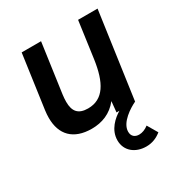

<svg xmlns="http://www.w3.org/2000/svg" viewBox="-168 -612 895 952"><g transform="rotate(-30 279.0 -136.0)"><path d="M206 9C264 9 318 -11 357.5 -61.5L351.5 0H368C334 20.5 286 61 286 123C286 182.5 333.5 220.5 396 220.5C431.5 220.5 459 207.5 482 189L448 131C430.5 144.5 412 151.5 394.5 151.5C372 151.5 353.5 139.5 353.5 112C353.5 58.5 425.5 15 457 0H458L527.5 -493H416L387 -283.5C369.5 -161 329 -87.5 240 -87.5C184 -87.5 161.5 -115.5 161.5 -170C161.5 -182.5 162.5 -196.5 164.5 -211.5L204 -493H93L50 -186.5C48 -171.5 47 -157.5 47 -144C47 -48.5 100.5 9 206 9Z"/></g></svg>

Font: HK Grotesk SemiBold
Style: Italic
Weight: 600
Italic angle: -16°
Designer: Alfredo Marco Pradil
Foundry: Hanken Design Co.
Version: Version 3.001;FEAKit 1.0